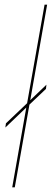

<svg xmlns="http://www.w3.org/2000/svg" viewBox="-20 -805 227 825"><path d="M3 -257 5.5 -275 96.5 -361.5 171.5 -785H182.5L110 -374.5L179.5 -441L177.5 -423L106.5 -355.5L43.5 0H32.5L93 -343Z"/></svg>

Font: Anybody ExtraExpanded Thin
Style: Italic
Weight: 100
Width: 8
Italic angle: -10°
Designer: Tyler Finck
Foundry: Etcetera Type Company
Version: Version 1.010; ttfautohint (v1.8.3) -l 8 -r 50 -G 200 -x 14 